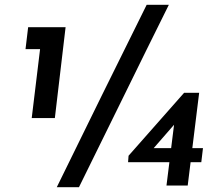

<svg xmlns="http://www.w3.org/2000/svg" viewBox="-20 -785 923 805"><path d="M688 -765Q593 -574 499.5 -383Q406 -192 311 0H218Q312 -192 406 -383Q500 -574 595 -765ZM98 -671H255L210 -290H113L148 -579H87ZM831 -164 824 -105H517L519 -132L752 -396H815L767 -7H678L713 -288L736 -292L593 -128L583 -164Z"/></svg>

Font: Josefin Sans Thin Medium
Style: Italic
Weight: 500
Italic angle: -7°
Version: Version 2.000